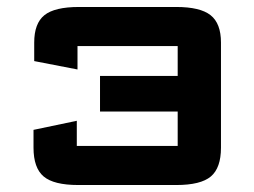

<svg xmlns="http://www.w3.org/2000/svg" viewBox="-20 -525 729 550"><path d="M204 5Q134 5 105 -19.5Q76 -44 76 -102V-153L200 -179V-107Q200 -107 200 -107Q200 -107 200 -107H489Q489 -107 489 -107Q489 -107 489 -107V-205.5H266.5V-307.5H489V-393Q489 -393 489 -393Q489 -393 489 -393H202Q202 -393 202 -393Q202 -393 202 -393V-326L78 -350V-403Q78 -458 107.2 -481.5Q136.5 -505 206 -505H485Q553.5 -505 583.2 -481.5Q613 -458 613 -403V-102Q613 -44 584 -19.5Q555 5 485 5Z"/></svg>

Font: Science Gothic
Style: Regular
Weight: 400
Designer: Thomas Phinney, Vassil Kateliev, Brandon Buerkle
Foundry: Font Detective LLC
Version: Version 1.018